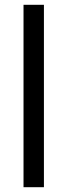

<svg xmlns="http://www.w3.org/2000/svg" viewBox="-20 -780 280 800"><path d="M163 0H78V-760H163Z"/></svg>

Font: Noto Sans Telugu SemiCondensed
Style: Regular
Weight: 400
Width: 4
Designer: Jelle Bosma - Monotype Design Team
Foundry: Monotype Imaging Inc.
Version: Version 2.005; ttfautohint (v1.8.4.7-5d5b)